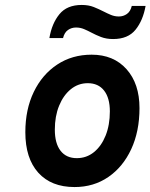

<svg xmlns="http://www.w3.org/2000/svg" viewBox="-20 -744 608 776"><path d="M281.4 12Q187 12 134.7 -46Q82.4 -104.1 82.4 -209.6Q82.4 -301.8 116.5 -372.4Q150.6 -443 211.1 -483Q271.5 -523 350.4 -523Q439 -523 491.4 -464.4Q543.8 -405.7 543.8 -307Q543.8 -213.2 510.4 -141.2Q477 -69.2 417.8 -28.6Q358.6 12 281.4 12ZM290.6 -104.8Q329.6 -104.8 359.7 -129.1Q389.8 -153.4 406.9 -196.1Q424 -238.8 424 -293.8Q424 -348.1 400.6 -378Q377.3 -407.8 334.6 -407.8Q296.4 -407.8 266.2 -383.4Q236.1 -358.9 218.8 -316.5Q201.6 -274.1 201.6 -220Q201.6 -164.5 224.7 -134.7Q247.8 -104.8 290.6 -104.8ZM437.2 -586.2Q409.7 -586.2 388.2 -594.5Q366.7 -602.9 349.4 -612.2Q335.5 -619.7 320.1 -626.2Q304.6 -632.8 287.2 -632.8Q269.2 -632.8 254.8 -622.8Q240.3 -612.7 234.8 -590.2H179.6Q189.5 -649.1 220.1 -686.5Q250.6 -724 310.2 -724Q338.1 -724 359.2 -715.5Q380.3 -707 398.6 -697.6Q413.4 -690 428.4 -683.7Q443.4 -677.4 460.4 -677.4Q478.4 -677.4 492.8 -687.5Q507.2 -697.5 512.6 -720H568.4Q558 -661.2 527.6 -623.7Q497.2 -586.2 437.2 -586.2Z"/></svg>

Font: Overpass
Style: Italic
Weight: 400
Italic angle: -10°
Designer: Delve Withrington, Dave Bailey, Thomas Jockin
Foundry: Delve Fonts LLC
Version: Version 4.000